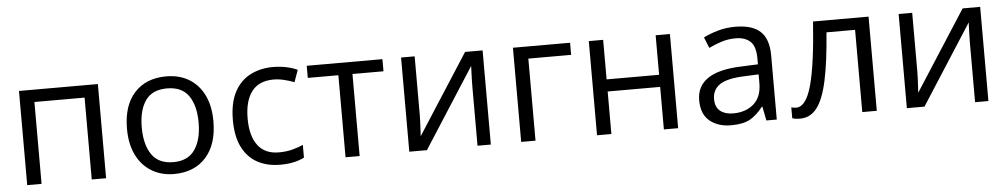

<svg xmlns="http://www.w3.org/2000/svg" viewBox="-35 -811 5705 1087"><g transform="rotate(-5 2817.5 -267.5)"><path d="M533.7 -535.2V0H452.1V-465.3H167V0H85.4V-535.2Z M1167 -268.6Q1167 -136.7 1100.8 -63.5Q1034.7 9.8 919.4 9.8Q848.1 9.8 793 -23.2Q737.8 -56.2 706.8 -118.4Q675.8 -180.7 675.8 -268.6Q675.8 -400.4 741.9 -472.7Q808.1 -544.9 922.9 -544.9Q996.1 -544.9 1051 -512.2Q1106 -479.5 1136.5 -417.7Q1167 -356 1167 -268.6ZM759.8 -268.6Q759.8 -171.4 798.6 -114.5Q837.4 -57.6 921.4 -57.6Q1004.9 -57.6 1043.9 -114.7Q1083 -171.9 1083 -268.6Q1083 -364.7 1044.2 -420.7Q1005.4 -476.6 920.9 -476.6Q837.4 -476.6 798.6 -421.4Q759.8 -366.2 759.8 -268.6Z M1521.5 9.8Q1449.2 9.8 1394 -20Q1338.9 -49.8 1308.1 -110.8Q1277.3 -171.9 1277.3 -264.6Q1277.3 -361.8 1309.8 -423.6Q1342.3 -485.4 1399.4 -515.1Q1456.5 -544.9 1529.3 -544.9Q1569.3 -544.9 1606.7 -536.9Q1644 -528.8 1668 -516.6L1643.6 -448.7Q1619.1 -458.5 1587.2 -466.3Q1555.2 -474.1 1527.3 -474.1Q1443.8 -474.1 1402.6 -420.7Q1361.3 -367.2 1361.3 -265.6Q1361.3 -168.5 1401.4 -114.5Q1441.4 -60.5 1521 -60.5Q1563.5 -60.5 1597.7 -69.6Q1631.8 -78.6 1659.7 -90.8V-18.6Q1632.8 -4.9 1599.9 2.4Q1566.9 9.8 1521.5 9.8Z M2150.9 -466.3H1974.6V0H1894.5V-466.3H1720.7V-535.2H2150.9Z M2334 -535.2V-198.7Q2334 -186 2333 -163.3Q2332 -140.6 2330.8 -117.9Q2329.6 -95.2 2328.6 -81.5L2620.6 -535.2H2720.2V0H2644.5V-328.1Q2644.5 -343.8 2645 -368.2Q2645.5 -392.6 2646.5 -416.3Q2647.5 -439.9 2647.9 -453.1L2356.9 0H2256.8V-535.2Z M3217.3 -535.2V-466.3H2974.1V0H2892.6V-535.2Z M3405.3 -535.2V-310.5H3703.6V-535.2H3784.7V0H3703.6V-241.7H3405.3V0H3323.7V-535.2Z M4156.7 -543.9Q4252.4 -543.9 4298.8 -501Q4345.2 -458 4345.2 -363.8V0H4286.1L4270.5 -79.1H4266.6Q4232.9 -34.7 4193.6 -12.5Q4154.3 9.8 4085 9.8Q4011.7 9.8 3964.4 -28.8Q3917 -67.4 3917 -147Q3917 -227.1 3980.5 -270Q4043.9 -313 4173.8 -316.9L4266.1 -320.8V-353.5Q4266.1 -422.9 4236.3 -450.7Q4206.5 -478.5 4152.3 -478.5Q4110.4 -478.5 4072.3 -466.3Q4034.2 -454.1 4000 -437.5L3975.1 -499Q4011.2 -517.6 4058.1 -530.8Q4105 -543.9 4156.7 -543.9ZM4265.1 -263.7 4183.6 -260.3Q4083.5 -256.3 4042.5 -227.5Q4001.5 -198.7 4001.5 -146Q4001.5 -100.1 4029.3 -78.1Q4057.1 -56.2 4103 -56.2Q4174.3 -56.2 4219.7 -95.7Q4265.1 -135.3 4265.1 -214.4Z M4913.6 0H4831.1V-467.3H4668.5Q4655.8 -298.8 4633.1 -194.3Q4610.4 -89.8 4573 -41.7Q4535.6 6.3 4478 6.3Q4448.7 6.3 4433.1 0V-61.5Q4444.3 -57.6 4461.4 -57.6Q4516.6 -57.6 4548.8 -173.6Q4581.1 -289.6 4598.1 -535.2H4913.6Z M5161.6 -535.2V-198.7Q5161.6 -186 5160.6 -163.3Q5159.7 -140.6 5158.4 -117.9Q5157.2 -95.2 5156.2 -81.5L5448.2 -535.2H5547.9V0H5472.2V-328.1Q5472.2 -343.8 5472.7 -368.2Q5473.1 -392.6 5474.1 -416.3Q5475.1 -439.9 5475.6 -453.1L5184.6 0H5084.5V-535.2Z"/></g></svg>

Font: Open Sans
Style: Regular
Weight: 400
Designer: Monotype Design Team
Foundry: Monotype Imaging Inc.
Version: Version 3.000; ttfautohint (v1.8.4)